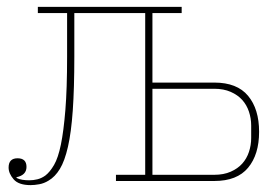

<svg xmlns="http://www.w3.org/2000/svg" viewBox="-20 -526 805 558"><path d="M69 12Q34 12 19.5 -5Q5 -22 5 -39Q5 -66 31 -66Q57 -66 57 -41Q57 -17 28 -11V-9Q35 -5 45 -3.5Q55 -2 65 -2Q77 -2 89 -5Q101 -8 112 -16Q125 -26 137 -46.5Q149 -67 157 -106Q165 -145 170 -206.5Q175 -268 175 -361V-488H90V-506H508V-488H423V-286H603Q669 -286 701 -247.5Q733 -209 733 -143Q733 -77 701 -38.5Q669 0 603 0H317V-18H402V-488H196V-361Q196 -269 191.5 -205Q187 -141 177.5 -99.5Q168 -58 154 -35Q140 -12 121 -1Q108 7 94 9.5Q80 12 69 12ZM603 -18Q630 -18 650.5 -27Q671 -36 684 -50.5Q697 -65 703.5 -84.5Q710 -104 710 -125V-161Q710 -182 703.5 -201.5Q697 -221 684 -235.5Q671 -250 650.5 -259Q630 -268 603 -268H423V-18Z"/></svg>

Font: IBM Plex Serif Thin
Style: Regular
Weight: 100
Designer: Mike Abbink, Paul van der Laan, Pieter van Rosmalen
Foundry: Bold Monday
Version: Version 3.001